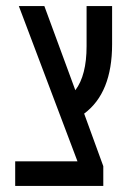

<svg xmlns="http://www.w3.org/2000/svg" viewBox="-20 -612 419 632"><path d="M30 0V-81H235L42 -592H126L228 -315Q265 -364 265 -460V-592H349V-466Q349 -306 257 -238L320 -65V0Z"/></svg>

Font: Noto Sans Hebrew ExtraCondensed
Style: Regular
Weight: 400
Width: 2
Designer: Monotype Design Team
Foundry: Monotype Imaging Inc.
Version: Version 2.004; ttfautohint (v1.8.4.7-5d5b)